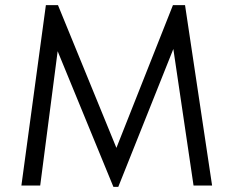

<svg xmlns="http://www.w3.org/2000/svg" viewBox="-20 -720 906 745"><path d="M63 0H136L209 -562H187L420 5H439L665 -561H648L731 0H803L698 -700H651L413 -99H451L205 -700H158Z"/></svg>

Font: Tilda Sans VF
Style: Regular
Weight: 400
Designer: ParaType Ltd
Foundry: ParaType Ltd
Version: Version 1.010